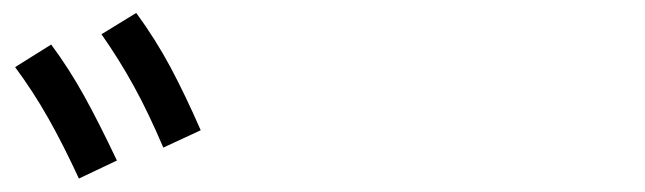

<svg xmlns="http://www.w3.org/2000/svg" viewBox="-20 -838 978 291"><path d="M2.9 -736.3 57.6 -770.5Q85 -733.4 107.4 -692.9Q129.9 -652.3 157.2 -594.7L99.6 -567.4Q75.2 -620.1 52.7 -659.7Q30.3 -699.2 2.9 -736.3ZM133.8 -786.1 186.5 -818.4Q215.8 -778.3 238.3 -736.3Q260.7 -694.3 284.2 -640.6L227.5 -614.3Q205.1 -667 183.1 -707Q161.1 -747.1 133.8 -786.1Z"/></svg>

Font: WEMIX Pretendard Variable
Style: Regular
Weight: 400
Designer: Base glyphs from Inter by Rasmus Andersson; Hangeul glyphs from Noto Sans CJK(Source Han Sans) by Jang Soo-young and Kan
Foundry: Kil Hyung-jin
Version: Version 1.000;Glyphs 3.2 (3208)